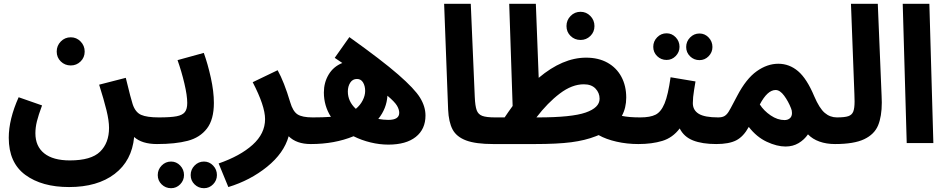

<svg xmlns="http://www.w3.org/2000/svg" viewBox="-20 -752 4978 1009"><path d="M885 -67Q885 -35 863.5 -15Q842 5 805 5Q726 5 685 -32Q673 93 582.5 162Q492 231 343 231Q200 231 113 167Q26 103 26 -28Q26 -125 78 -241L201 -198Q182 -147 174 -114.5Q166 -82 166 -52Q166 17 212.5 54Q259 91 347 91Q459 91 506 45Q553 -1 553 -80Q553 -118 539.5 -173Q526 -228 501 -307L641 -343Q669 -228 677 -205Q691 -162 721.5 -148.5Q752 -135 815 -135Q851 -135 868 -116.5Q885 -98 885 -67ZM278 -481Q278 -512 299.5 -534Q321 -556 352 -556Q382 -556 403.5 -534Q425 -512 425 -481Q425 -450 403.5 -429Q382 -408 352 -408Q321 -408 299.5 -429Q278 -450 278 -481Z M815 -135Q877 -135 908 -141Q939 -147 951.5 -163Q964 -179 964 -211Q964 -250 949 -313.5Q934 -377 913 -436L1051 -474Q1072 -416 1088 -343.5Q1104 -271 1104 -211Q1104 -124 1067.5 -76.5Q1031 -29 966.5 -12Q902 5 805 5ZM809 168Q809 139 829.5 118Q850 97 879 97Q907 97 927 118Q947 139 947 168Q947 196 927 216.5Q907 237 879 237Q850 237 829.5 217Q809 197 809 168ZM982 168Q982 139 1002.5 118Q1023 97 1052 97Q1080 97 1100 118Q1120 139 1120 168Q1120 196 1100 216.5Q1080 237 1052 237Q1023 237 1002.5 217Q982 197 982 168Z M1694 -67Q1694 -35 1672.5 -15Q1651 5 1613 5Q1538 5 1497 -36Q1472 53 1383.5 124.5Q1295 196 1180 231L1129 107Q1242 68 1307.5 9Q1373 -50 1373 -126Q1373 -195 1308 -320L1439 -383Q1473 -322 1505 -215Q1519 -167 1543.5 -151Q1568 -135 1623 -135Q1659 -135 1676.5 -116.5Q1694 -98 1694 -67Z M2216 -145Q2216 -73 2165 -32.5Q2114 8 2021 8Q1975 8 1927.5 -3.5Q1880 -15 1838 -36Q1738 5 1614 5L1624 -135Q1678 -135 1719 -138Q1682 -196 1682 -266Q1682 -318 1707 -360Q1732 -402 1779 -421L1739 -448L1816 -557Q1987 -435 2073 -360Q2159 -285 2187.5 -238.5Q2216 -192 2216 -145ZM1899 -274Q1899 -300 1888 -318.5Q1877 -337 1856 -337Q1833 -337 1820.5 -317.5Q1808 -298 1808 -271Q1808 -219 1850 -180Q1873 -199 1886 -224.5Q1899 -250 1899 -274ZM2078 -159Q2078 -177 2066 -197Q2054 -217 2016 -249Q2012 -182 1968 -127Q1996 -122 2021 -122Q2078 -122 2078 -159Z M2335 -176 2314 -732H2454L2475 -243Q2477 -195 2485 -173Q2493 -151 2514.5 -143Q2536 -135 2582 -135Q2618 -135 2635.5 -116.5Q2653 -98 2653 -67Q2653 -35 2631.5 -15Q2610 5 2572 5Q2480 5 2429.5 -14Q2379 -33 2358.5 -71.5Q2338 -110 2335 -176Z M3415 -67Q3415 -35 3393.5 -15Q3372 5 3334 5Q3275 5 3220 -7.5Q3165 -20 3126 -42L3111 -36Q3055 -14 2982 -4.5Q2909 5 2791 5H2573L2583 -135H2632Q2652 -165 2674 -195L2656 -732H2796L2811 -343Q2937 -449 3060 -449Q3125 -449 3172.5 -422.5Q3220 -396 3245.5 -348.5Q3271 -301 3271 -239Q3271 -185 3248 -143Q3285 -135 3344 -135Q3380 -135 3397.5 -116.5Q3415 -98 3415 -67ZM2807 -135Q2984 -135 3057.5 -160.5Q3131 -186 3131 -233Q3131 -264 3109.5 -286.5Q3088 -309 3048 -309Q2986 -309 2922 -260.5Q2858 -212 2799 -135ZM2957 -615Q2957 -646 2978.5 -668Q3000 -690 3031 -690Q3061 -690 3082.5 -668Q3104 -646 3104 -615Q3104 -584 3082.5 -563Q3061 -542 3031 -542Q3000 -542 2978.5 -563Q2957 -584 2957 -615Z M3824 -67Q3824 -35 3803 -15Q3782 5 3744 5Q3670 5 3622 -14Q3574 -33 3552 -77Q3515 -28 3460.5 -11.5Q3406 5 3335 5L3345 -135Q3397 -135 3425.5 -149.5Q3454 -164 3472.5 -208.5Q3491 -253 3504 -346L3635 -324Q3634 -317 3627.5 -278.5Q3621 -240 3621 -210Q3621 -173 3652 -154Q3683 -135 3754 -135Q3790 -135 3807 -116.5Q3824 -98 3824 -67ZM3413 -506Q3413 -535 3433.5 -556Q3454 -577 3483 -577Q3511 -577 3531 -556Q3551 -535 3551 -506Q3551 -478 3531 -457.5Q3511 -437 3483 -437Q3454 -437 3433.5 -457Q3413 -477 3413 -506ZM3586 -505Q3586 -534 3606.5 -555Q3627 -576 3656 -576Q3684 -576 3704 -555Q3724 -534 3724 -505Q3724 -477 3704 -456.5Q3684 -436 3656 -436Q3627 -436 3606.5 -456Q3586 -476 3586 -505Z M4448 -67Q4448 -35 4426.5 -15Q4405 5 4368 5Q4323 5 4286.5 -8Q4250 -21 4226 -46Q4207 -18 4177 0Q4147 18 4108 18Q4063 18 4009.5 -7Q3956 -32 3915 -85Q3887 -34 3849 -14.5Q3811 5 3744 5L3754 -135Q3775 -135 3787 -142Q3799 -149 3808.5 -164Q3818 -179 3836 -214Q3841 -223 3845.5 -232Q3850 -241 3854 -248Q3901 -338 3956.5 -377.5Q4012 -417 4070 -417Q4128 -417 4174 -378Q4220 -339 4259 -246Q4286 -183 4314 -159Q4342 -135 4378 -135Q4414 -135 4431 -116.5Q4448 -98 4448 -67ZM4142 -158Q4142 -172 4137 -183Q4123 -219 4101 -249Q4079 -279 4056 -279Q4013 -279 3973 -203Q3994 -170 4030 -145.5Q4066 -121 4103 -121Q4120 -121 4131 -130.5Q4142 -140 4142 -158Z M4378 -135Q4419 -135 4438 -141.5Q4457 -148 4464 -165.5Q4471 -183 4471 -219Q4471 -243 4470 -258L4452 -732H4593L4613 -248L4614 -213Q4614 -140 4594.5 -93Q4575 -46 4521.5 -20.5Q4468 5 4368 5Z M4724 -732H4864L4885 0H4745Z"/></svg>

Font: Noto Sans Arabic
Style: Bold
Weight: 700
Designer: Nadine Chahine
Foundry: Monotype Imaging Inc.
Version: Version 1.001